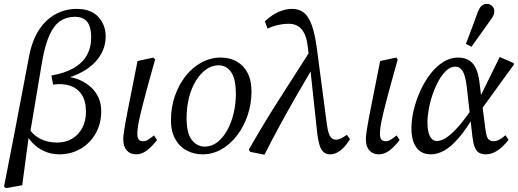

<svg xmlns="http://www.w3.org/2000/svg" viewBox="-20 -786 2680 994"><path d="M11 188 1 180 61 -129 130 -492Q146 -577 182 -631.5Q218 -686 268.5 -713Q319 -740 377 -740Q451 -740 489 -698.5Q527 -657 527 -598Q527 -547 502.5 -504.5Q478 -462 433.5 -431Q389 -400 328 -382L327 -389Q364 -385 396 -370.5Q428 -356 452.5 -333Q477 -310 490.5 -279.5Q504 -249 504 -211Q504 -145 475 -94.5Q446 -44 397 -15.5Q348 13 286 13Q247 13 211 -2.5Q175 -18 147 -47.5Q119 -77 104 -120L118 -139Q143 -93 183 -70.5Q223 -48 275 -48Q320 -48 353.5 -68Q387 -88 406 -124Q425 -160 425 -207Q425 -264 402.5 -297Q380 -330 342 -342.5Q304 -355 255 -348L246 -395Q315 -407 360.5 -433Q406 -459 429 -499Q452 -539 452 -593Q452 -646 432 -672.5Q412 -699 367 -699Q324 -699 291.5 -677Q259 -655 236 -604Q213 -553 198 -467L136 -98L130 -87L95 173Z M685 13Q654 13 636 -7.5Q618 -28 618 -65Q618 -73 619 -83.5Q620 -94 623 -113Q626 -132 631.5 -163Q637 -194 647 -243L692 -470L775 -488L783 -478L749 -356Q737 -312 727.5 -276Q718 -240 711 -211.5Q704 -183 699.5 -161Q695 -139 693 -122Q691 -105 691 -93Q691 -73 698 -64Q705 -55 721 -55Q735 -55 748 -63.5Q761 -72 777 -85L793 -61Q765 -25 739 -6Q713 13 685 13Z M1029 13Q984 13 946.5 -7Q909 -27 887 -66.5Q865 -106 865 -163Q865 -231 885.5 -289.5Q906 -348 941.5 -393Q977 -438 1024 -463Q1071 -488 1123 -488Q1169 -488 1205 -468Q1241 -448 1261.5 -409Q1282 -370 1282 -313Q1282 -248 1262 -189Q1242 -130 1207 -84.5Q1172 -39 1126.5 -13Q1081 13 1029 13ZM1040 -27Q1076 -27 1105.5 -50Q1135 -73 1156.5 -112Q1178 -151 1189.5 -199.5Q1201 -248 1201 -298Q1201 -379 1176 -413.5Q1151 -448 1112 -448Q1077 -448 1047 -426.5Q1017 -405 994 -367.5Q971 -330 958.5 -280.5Q946 -231 946 -175Q946 -96 973 -61.5Q1000 -27 1040 -27Z M1275 0 1268 -11Q1346 -148 1427.5 -275Q1509 -402 1590 -529L1604 -423H1592Q1550 -352 1509 -280.5Q1468 -209 1428 -135.5Q1388 -62 1349 15ZM1688 13Q1668 13 1654.5 0.5Q1641 -12 1634 -35.5Q1627 -59 1623 -90L1583 -462L1582 -470L1574 -539Q1569 -586 1555.5 -613Q1542 -640 1521.5 -651.5Q1501 -663 1474 -663Q1450 -663 1423 -657.5Q1396 -652 1365 -638L1351 -676Q1390 -711 1424.5 -725.5Q1459 -740 1492 -740Q1530 -740 1554.5 -719.5Q1579 -699 1595 -653.5Q1611 -608 1621 -531L1672 -144Q1676 -114 1682 -96Q1688 -78 1697.5 -70.5Q1707 -63 1719 -63Q1732 -63 1746 -70Q1760 -77 1776 -88L1792 -65Q1774 -37 1757 -20Q1740 -3 1723 5Q1706 13 1688 13Z M1941 13Q1910 13 1892 -7.5Q1874 -28 1874 -65Q1874 -73 1875 -83.5Q1876 -94 1879 -113Q1882 -132 1887.5 -163Q1893 -194 1903 -243L1948 -470L2031 -488L2039 -478L2005 -356Q1993 -312 1983.5 -276Q1974 -240 1967 -211.5Q1960 -183 1955.5 -161Q1951 -139 1949 -122Q1947 -105 1947 -93Q1947 -73 1954 -64Q1961 -55 1977 -55Q1991 -55 2004 -63.5Q2017 -72 2033 -85L2049 -61Q2021 -25 1995 -6Q1969 13 1941 13Z M2211 13Q2162 13 2136 -22Q2110 -57 2110 -122Q2110 -167 2122 -217Q2134 -267 2156 -315.5Q2178 -364 2208 -403Q2238 -442 2274.5 -465Q2311 -488 2352 -488Q2382 -488 2404.5 -476Q2427 -464 2441.5 -436.5Q2456 -409 2462 -362L2473 -272L2476 -250L2492 -125Q2497 -82 2506 -68.5Q2515 -55 2535 -55Q2549 -55 2564 -62.5Q2579 -70 2597 -86L2613 -62Q2584 -25 2554.5 -6Q2525 13 2495 13Q2473 13 2459 4Q2445 -5 2437.5 -24.5Q2430 -44 2426 -76L2397 -332Q2390 -394 2375.5 -417.5Q2361 -441 2337 -441Q2313 -441 2291.5 -421.5Q2270 -402 2252 -370Q2234 -338 2220.5 -299.5Q2207 -261 2200 -222.5Q2193 -184 2193 -153Q2193 -104 2206 -80Q2219 -56 2242 -56Q2265 -56 2293 -75Q2321 -94 2355.5 -133.5Q2390 -173 2430 -233L2449 -201H2443Q2395 -118 2354 -71Q2313 -24 2278 -5.5Q2243 13 2211 13ZM2466 -211 2459 -271 2567 -491 2640 -459V-451ZM2392 -559Q2408 -601 2424 -643Q2440 -685 2455 -727Q2461 -742 2468 -750.5Q2475 -759 2483 -762.5Q2491 -766 2499 -766Q2517 -766 2528 -754.5Q2539 -743 2539 -729Q2539 -716 2534 -705Q2529 -694 2515 -676Q2492 -643 2468 -610Q2444 -577 2421 -544Z"/></svg>

Font: Source Serif 4
Style: Italic
Weight: 400
Italic angle: -12°
Designer: Frank Grießhammer
Foundry: Adobe Systems Incorporated
Version: Version 4.004;hotconv 1.0.116;makeotfexe 2.5.65601